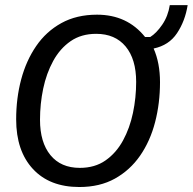

<svg xmlns="http://www.w3.org/2000/svg" viewBox="-20 -720 755 752"><path d="M290.8 12.5Q174.2 12.5 108.8 -58.3Q43.3 -129.2 43.3 -252.5Q43.3 -335 62.9 -408.8Q82.5 -482.5 121.7 -539.6Q160.8 -596.7 220.4 -629.6Q280 -662.5 360 -662.5Q478.3 -662.5 548.3 -575H568.3Q592.5 -590 615.4 -623.3Q638.3 -656.7 645 -700H715Q705 -637.5 673.3 -590Q641.7 -542.5 581.7 -530Q606.7 -473.3 606.7 -398.3Q606.7 -315.8 587.5 -241.7Q568.3 -167.5 528.8 -110.4Q489.2 -53.3 430 -20.4Q370.8 12.5 290.8 12.5ZM292.5 -62.5Q351.7 -62.5 393.3 -91.7Q435 -120.8 461.7 -169.6Q488.3 -218.3 500.8 -277.9Q513.3 -337.5 513.3 -399.2Q513.3 -488.3 472.1 -537.9Q430.8 -587.5 356.7 -587.5Q298.3 -587.5 256.7 -558.8Q215 -530 188.3 -481.2Q161.7 -432.5 149.2 -372.9Q136.7 -313.3 136.7 -250.8Q136.7 -162.5 177.5 -112.5Q218.3 -62.5 292.5 -62.5Z"/></svg>

Font: Familjen Grotesk GF
Style: Italic
Weight: 400
Designer: Anders Wikstroem, Jonas Baeckman, Matilda Gysing, Kristian Moeller
Foundry: Familjen STHML AB
Version: Version 2.000; Beta; Release 4; Build 6